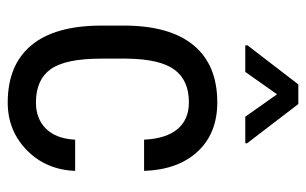

<svg xmlns="http://www.w3.org/2000/svg" viewBox="-169 -621 800 502"><g transform="rotate(90 231.0 -370.0)"><path d="M248 -64C208.3 -64 179.3 -76.8 160.9 -102.5C142.5 -128.3 133.3 -172.2 133.3 -234.4V-301.8C134 -359.4 143.6 -400.8 162.1 -426C180.7 -451.3 209.1 -463.9 247.6 -463.9C277.2 -463.9 300.4 -454.1 317.1 -434.6C333.9 -415 343.3 -385.7 345.2 -346.7H426.8C424.8 -405.9 408 -452.6 376.2 -486.8C344.5 -521 301.6 -538.1 247.6 -538.1C182.1 -538.1 132.3 -517.3 98.1 -475.8C64 -434.3 46.9 -373.7 46.9 -293.9V-235.8C46.9 -154.5 64 -93.2 98.4 -52C132.7 -10.8 182.6 9.8 248 9.8C297.2 9.8 338.8 -6.9 372.8 -40.3C406.8 -73.6 424.8 -115.7 426.8 -166.5H345.2C343.6 -133.6 334.1 -108.3 316.9 -90.6C299.6 -72.8 276.7 -64 248 -64ZM354.5 -616.2 252 -750H200.7L98.6 -617.2V-611.3H168L226.6 -694.3L285.2 -611.3H354.5Z"/></g></svg>

Font: Roboto Condensed
Style: Regular
Weight: 400
Designer: Google
Version: Version 2.134; 2016